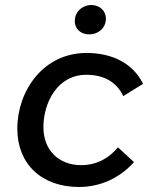

<svg xmlns="http://www.w3.org/2000/svg" viewBox="-20 -737 611 765"><path d="M295 8C378 8 455 -26 514 -91L450 -150C416 -109 368 -79 303 -79C214 -79 153 -139 153 -230C153 -327 208 -439 324 -439C399 -439 447 -406 471 -354L550 -403C511 -483 429 -526 325 -526C152 -526 49 -375 49 -224C49 -84 145 8 295 8ZM336 -600C371 -600 402 -625 402 -663C402 -693 378 -717 344 -717C308 -717 278 -690 278 -653C278 -622 301 -600 336 -600Z"/></svg>

Font: Fixel Display 20240404 Medium
Style: Italic
Weight: 500
Italic angle: -10°
Designer: AlfaBravo + MacPaw
Foundry: Kyrylo Tkachov, Marchela Mozhyna, Serhii Makarenko, Maria Weinstein, Zakhar Kryvoshyya
Version: Version 1.211;Glyphs 3.2 (3225)